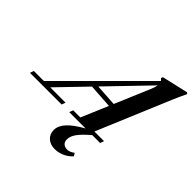

<svg xmlns="http://www.w3.org/2000/svg" viewBox="-300 -878 1334 1334"><g transform="rotate(45 367.5 -211.0)"><path d="M-71.3 0 -61 -28.3H37.1L612.3 -603Q607.4 -610.8 598.6 -616.7L603 -631.8L796.4 -676.3L805.7 -667.5Q779.8 -613.8 763.7 -575.7L533.7 -28.3H628.4L618.2 0H541Q487.8 44.9 462.4 79.1Q437 113.3 437 144.5Q437 168.9 450.9 181.9Q464.8 194.8 490.2 194.8Q511.2 194.8 542 173.3L554.7 194.3Q532.2 220.7 497.1 237.1Q461.9 253.4 424.3 253.4Q381.3 253.4 353.8 228.8Q326.2 204.1 326.2 163.6Q326.2 122.1 363 82Q399.9 42 475.6 0H314.9L325.2 -28.3H395.5L479.5 -225.6L301.3 -237.3L99.6 -28.3H250.5L240.2 0ZM599.6 -508.8Q614.3 -542 617.2 -564.9L331.5 -268.6L493.2 -258.3Z"/></g></svg>

Font: Elstob
Style: Bold Italic
Weight: 700
Italic angle: -20°
Designer: Peter S. Baker
Version: Version 1.015